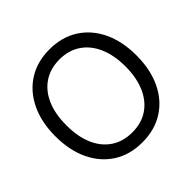

<svg xmlns="http://www.w3.org/2000/svg" viewBox="-187 -900 1083 1083"><g transform="rotate(-45 354.5 -359.0)"><path d="M677.7 -359.4Q677.7 -247.1 637.9 -163.6Q598.1 -80.1 525.4 -34.2Q452.6 11.7 354.5 11.7Q256.3 11.7 183.8 -34.2Q111.3 -80.1 71.3 -163.6Q31.2 -247.1 31.2 -359.4Q31.2 -472.2 71.3 -555.4Q111.3 -638.7 183.8 -684.6Q256.3 -730.5 354.5 -730.5Q452.6 -730.5 525.1 -684.6Q597.7 -638.7 637.7 -555.4Q677.7 -472.2 677.7 -359.4ZM589.8 -359.4Q589.8 -448.2 561.3 -513.7Q532.7 -579.1 480 -614.7Q427.2 -650.4 354.5 -650.4Q280.8 -650.4 227.8 -614.7Q174.8 -579.1 146.7 -513.7Q118.7 -448.2 119.1 -359.4Q118.7 -270.5 146.7 -205.1Q174.8 -139.6 227.8 -104Q280.8 -68.4 354.5 -68.4Q427.7 -68.4 480.5 -104Q533.2 -139.6 561.5 -205.1Q589.8 -270.5 589.8 -359.4Z"/></g></svg>

Font: Inter Display V
Style: Regular
Weight: 400
Designer: Rasmus Andersson
Foundry: rsms
Version: Version 3.015;git-src